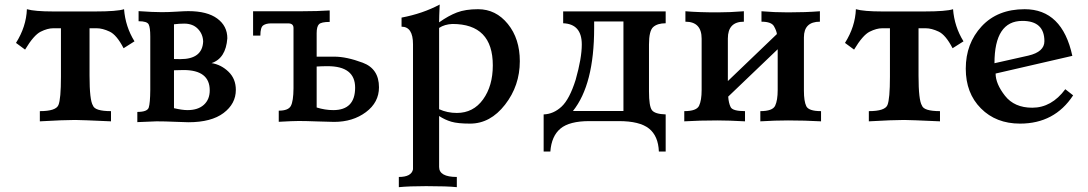

<svg xmlns="http://www.w3.org/2000/svg" viewBox="-20 -522 4681 826"><path d="M457.5 0Q328.1 -5.9 303.2 -5.9Q254.4 -5.9 151.4 0V-43.9Q220.7 -43.9 231.4 -70.1Q242.2 -96.2 242.2 -191.4V-400.4H208.5Q184.6 -400.4 155 -385.7Q125.5 -371.1 87.9 -308.6L48.8 -337.4Q92.8 -407.2 95.7 -482.4Q129.4 -472.7 209.5 -472.7H389.2Q483.9 -472.7 513.7 -482.4Q519.5 -407.2 558.6 -344.2L511.7 -314.5Q481.9 -372.1 451.4 -386.2Q420.9 -400.4 396.5 -400.4H365.2V-196.3Q365.2 -90.8 379.9 -67.9Q388.2 -43.9 457.5 -43.9Z M790.5 3.9Q777.8 3.9 733.6 2Q689.5 0 653.3 0L570.8 3.4V-40.5Q613.8 -40.5 619.9 -59.3Q626 -78.1 626.5 -135.3V-365.2Q626.5 -403.3 619.6 -417Q612.8 -430.7 576.2 -430.7V-474.1Q638.2 -469.7 675.8 -469.7Q705.1 -469.7 739.7 -471.9Q774.4 -474.1 790 -474.1Q871.6 -474.1 914.8 -442.1Q958 -410.2 958 -357.4Q951.7 -271 890.1 -250.5Q931.2 -244.1 962.9 -213.6Q994.6 -183.1 994.6 -135.3Q994.6 -75.7 941.9 -35.9Q889.2 3.9 790.5 3.9ZM786.6 -48.3Q832 -48.3 857.2 -71.3Q882.3 -94.2 882.3 -133.3Q882.3 -220.7 769.5 -220.7Q743.7 -220.7 728.5 -219.7V-56.6Q763.7 -48.3 786.6 -48.3ZM755.9 -267.6Q850.6 -267.6 854 -343.3Q853 -375.5 831.3 -397.9Q809.6 -420.4 772.5 -420.4Q751.5 -420.4 728.5 -417.5V-268.1Z M1413.6 -48.3Q1507.8 -48.3 1507.8 -145Q1507.8 -237.3 1389.2 -237.3Q1366.7 -237.3 1342.3 -235.8V-59.6Q1378.9 -48.3 1413.6 -48.3ZM1417.5 2.4Q1401.4 2.4 1347.9 0.5Q1294.4 -1.5 1265.6 -1.5Q1240.2 -1.5 1179.2 2V-45.9Q1220.2 -45.9 1231.2 -66.2Q1242.2 -86.4 1242.7 -142.1V-401.4Q1242.7 -421.4 1219.7 -421.4H1146.5Q1124.5 -421.4 1112.3 -412.8Q1100.1 -404.3 1100.1 -368.7H1068.8V-473.6H1278.3Q1346.2 -473.6 1398.4 -477.1V-427.7Q1362.3 -427.7 1352.3 -417.7Q1342.3 -407.7 1342.3 -379.4V-278.3H1418Q1470.7 -278.3 1540.5 -252.2Q1610.4 -226.1 1610.4 -146.5Q1610.4 -81.5 1554.2 -39.6Q1498 2.4 1417.5 2.4Z M1945.3 283.2Q1905.3 278.8 1813 278.8Q1740.7 278.8 1695.8 283.2V239.3Q1750 239.3 1756.8 206.5V-331.5Q1756.8 -407.2 1707.5 -407.2V-446.3Q1798.3 -463.4 1871.6 -502.4Q1869.1 -447.8 1869.1 -425.8Q1908.7 -454.1 1945.6 -468.3Q1982.4 -482.4 2036.6 -482.4Q2113.3 -482.4 2164.8 -418.9Q2216.3 -355.5 2216.3 -258.8Q2216.3 -153.3 2152.8 -71.8Q2089.4 9.8 2002.4 9.8Q1949.2 9.8 1921.9 1.7Q1894.5 -6.3 1869.1 -22.9V196.3Q1869.1 239.3 1945.3 239.3ZM1945.3 -36.1Q2016.1 -36.1 2058.1 -94.2Q2100.1 -152.3 2100.1 -240.7Q2100.1 -418.9 1926.3 -418.9Q1892.6 -417.5 1869.1 -401.9V-52.2Q1904.3 -36.1 1945.3 -36.1Z M2843.8 129.9H2814.5Q2812 63 2772 31Q2731.9 -1 2642.1 -1H2515.6Q2429.7 -1 2391.1 31.2Q2352.5 63.5 2347.7 129.9H2318.8V-29.8Q2361.3 -31.2 2395.8 -63.2Q2430.2 -95.2 2456.5 -178.7Q2482.9 -272 2482.9 -330.6Q2482.9 -418.9 2402.8 -421.9V-473.1H2843.8V-421.9Q2808.6 -421.9 2790.3 -405.8Q2772 -389.6 2772 -330.6V-128.9Q2772 -64.9 2784.7 -48.1Q2797.4 -31.2 2843.8 -29.8ZM2662.1 -44.4V-429.7H2536.1V-401.4Q2536.1 -158.2 2444.8 -44.4Z M3512.2 0Q3441.4 -3.9 3370.1 -3.9Q3315.4 -3.9 3251 0V-43.9Q3303.7 -43.9 3314.7 -67.1Q3325.7 -90.3 3325.7 -134.8V-310.1L3112.8 -106.4Q3114.7 -78.6 3123.3 -61.3Q3131.8 -43.9 3185.1 -43.9V0Q3114.3 -3.9 3067.4 -3.9Q2988.3 -3.9 2923.8 0V-43.9Q2976.6 -43.9 2987.5 -67.1Q2998.5 -90.3 2998.5 -134.8V-355.5Q2998.5 -428.7 2928.7 -428.7V-473.6Q2983.4 -468.8 3067.4 -468.8Q3119.6 -468.8 3180.2 -473.6V-428.7Q3111.3 -428.7 3111.3 -356.4V-173.3L3322.3 -375.5Q3320.8 -389.2 3309.8 -408.9Q3298.8 -428.7 3255.9 -428.7V-473.6Q3310.5 -468.8 3370.1 -468.8Q3446.8 -468.8 3507.3 -473.6V-428.7Q3438.5 -428.7 3438.5 -361.3V-131.8Q3438.5 -86.4 3448.7 -65.2Q3459 -43.9 3512.2 -43.9Z M4023.9 0Q3894.5 -5.9 3869.6 -5.9Q3820.8 -5.9 3717.8 0V-43.9Q3787.1 -43.9 3797.9 -70.1Q3808.6 -96.2 3808.6 -191.4V-400.4H3774.9Q3751 -400.4 3721.4 -385.7Q3691.9 -371.1 3654.3 -308.6L3615.2 -337.4Q3659.2 -407.2 3662.1 -482.4Q3695.8 -472.7 3775.9 -472.7H3955.6Q4050.3 -472.7 4080.1 -482.4Q4085.9 -407.2 4125 -344.2L4078.1 -314.5Q4048.3 -372.1 4017.8 -386.2Q3987.3 -400.4 3962.9 -400.4H3931.6V-196.3Q3931.6 -90.8 3946.3 -67.9Q3954.6 -43.9 4023.9 -43.9Z M4368.2 9.8Q4265.1 9.8 4200 -55.7Q4134.8 -121.1 4134.8 -226.6Q4134.8 -335 4203.1 -408.7Q4271.5 -482.4 4388.2 -482.4Q4549.8 -482.4 4593.3 -281.7L4263.2 -205.6Q4263.2 -161.6 4303.5 -110.1Q4343.8 -58.6 4420.9 -58.6Q4503.9 -58.6 4563 -138.2L4596.7 -111.8Q4517.1 9.8 4368.2 9.8ZM4258.3 -250 4403.8 -282.7Q4473.1 -298.8 4473.1 -344.7Q4473.1 -432.1 4378.4 -432.1Q4258.3 -432.1 4258.3 -250Z"/></svg>

Font: Kelvinch
Style: Bold
Weight: 700
Designer: Paul James Miller
Foundry: High-Logic / Made with FontCreator
Version: Version 3.501;March 28, 2021;FontCreator 13.0.0.2683 64-bit